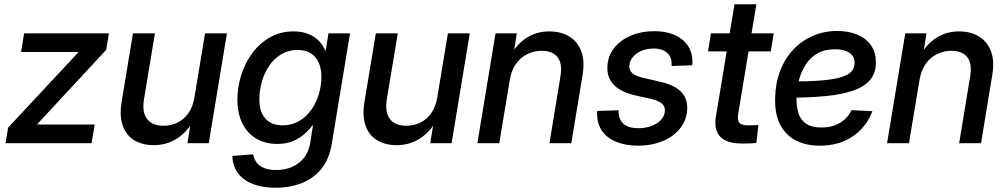

<svg xmlns="http://www.w3.org/2000/svg" viewBox="-20 -681 4789 913"><path d="M6.3 0 18.6 -74.2 351.6 -431.2 352.1 -433.6H80.1L94.7 -522.5H498L484.9 -443.8L157.7 -91.3L157.2 -88.9H430.2L415.5 0Z M710.9 9.3Q657.7 9.3 619.1 -13.7Q580.6 -36.6 564 -82.3Q547.4 -127.9 558.1 -195.3L612.3 -522.5H716.8L664.6 -208.5Q654.8 -147.5 679.4 -115.2Q704.1 -83 757.3 -83Q792.5 -83 823.2 -97.7Q854 -112.3 875.7 -142.6Q897.5 -172.9 904.8 -219.7L955.1 -522.5H1059.1L972.7 0H871.1L892.1 -129.4H913.1Q877 -59.1 825.9 -24.9Q774.9 9.3 710.9 9.3Z M1291.5 211.9Q1227.5 211.9 1181.6 193.6Q1135.7 175.3 1110.8 141.1Q1085.9 106.9 1085 60.5L1184.1 52.7Q1187.5 75.2 1200.4 92Q1213.4 108.9 1236.3 118.2Q1259.3 127.4 1293 127.4Q1357.9 127.4 1401.9 93Q1445.8 58.6 1455.6 -3.9L1468.3 -85H1465.8Q1445.3 -57.6 1420.4 -37.8Q1395.5 -18.1 1365.7 -7.3Q1335.9 3.4 1299.3 3.4Q1240.7 3.4 1198 -22.2Q1155.3 -47.9 1132.1 -95Q1108.9 -142.1 1108.9 -205.6Q1108.9 -266.6 1127.2 -324.5Q1145.5 -382.3 1180.4 -429.2Q1215.3 -476.1 1264.6 -503.9Q1314 -531.7 1376 -531.7Q1404.8 -531.7 1428.7 -525.1Q1452.6 -518.6 1471.7 -506.6Q1490.7 -494.6 1504.4 -477.8Q1518.1 -460.9 1526.4 -439.9L1528.8 -440.4L1542 -522.5H1644.5L1558.1 0Q1545.9 76.7 1507.1 123.3Q1468.3 169.9 1412.1 190.9Q1356 211.9 1291.5 211.9ZM1323.7 -85Q1367.7 -85 1401.9 -105Q1436 -125 1459.7 -158.2Q1483.4 -191.4 1495.8 -232.4Q1508.3 -273.4 1508.3 -315.9Q1508.3 -375 1479 -409.2Q1449.7 -443.4 1395 -443.4Q1351.6 -443.4 1317.6 -423.1Q1283.7 -402.8 1260.5 -368.9Q1237.3 -335 1225.3 -293.2Q1213.4 -251.5 1213.4 -208.5Q1213.4 -148.4 1242.4 -116.7Q1271.5 -85 1323.7 -85Z M1865.7 9.3Q1812.5 9.3 1773.9 -13.7Q1735.4 -36.6 1718.8 -82.3Q1702.1 -127.9 1712.9 -195.3L1767.1 -522.5H1871.6L1819.3 -208.5Q1809.6 -147.5 1834.2 -115.2Q1858.9 -83 1912.1 -83Q1947.3 -83 1978 -97.7Q2008.8 -112.3 2030.5 -142.6Q2052.2 -172.9 2059.6 -219.7L2109.9 -522.5H2213.9L2127.4 0H2025.9L2046.9 -129.4H2067.9Q2031.7 -59.1 1980.7 -24.9Q1929.7 9.3 1865.7 9.3Z M2403.8 -298.8 2354 0H2250L2336.4 -522.5H2437.5L2417 -393.1L2395 -396Q2431.6 -466.3 2480.7 -499Q2529.8 -531.7 2591.8 -531.7Q2647 -531.7 2686.5 -507.8Q2726.1 -483.9 2743.9 -437.5Q2761.7 -391.1 2750 -323.2L2696.8 0H2592.8L2645 -317.4Q2655.3 -378.9 2631.3 -409.2Q2607.4 -439.5 2556.2 -439.5Q2519.5 -439.5 2487.5 -423.8Q2455.6 -408.2 2433.6 -377.2Q2411.6 -346.2 2403.8 -298.8Z M3014.6 11.7Q2957.5 11.7 2913.8 -5.1Q2870.1 -22 2845.2 -55.2Q2820.3 -88.4 2819.3 -136.7Q2819.3 -141.1 2819.3 -145.3Q2819.3 -149.4 2819.8 -153.3L2921.4 -156.7Q2920.4 -114.3 2944.3 -92.8Q2968.3 -71.3 3016.1 -71.3Q3049.3 -71.3 3077.6 -81.8Q3106 -92.3 3123.5 -111.3Q3141.1 -130.4 3141.6 -154.8Q3142.6 -176.3 3126.7 -189.2Q3110.8 -202.1 3080.6 -209.5L2996.6 -228.5Q2931.6 -243.7 2899.2 -277.3Q2866.7 -311 2868.2 -361.8Q2869.6 -413.6 2899.9 -452.1Q2930.2 -490.7 2980.2 -511.7Q3030.3 -532.7 3089.8 -532.7Q3171.9 -532.7 3220.9 -495.4Q3270 -458 3272.5 -394Q3272.5 -388.2 3272.5 -382.6Q3272.5 -377 3271.5 -370.6L3173.3 -367.2Q3176.8 -405.8 3154.1 -428Q3131.3 -450.2 3087.9 -450.2Q3055.7 -450.2 3029.8 -439Q3003.9 -427.7 2988.5 -408.7Q2973.1 -389.6 2972.7 -366.7Q2971.7 -345.7 2987.5 -332.5Q3003.4 -319.3 3035.6 -311.5L3120.1 -292Q3186.5 -276.9 3218 -245.1Q3249.5 -213.4 3248 -164.1Q3246.6 -123.5 3228 -91.1Q3209.5 -58.6 3177.2 -35.4Q3145 -12.2 3103.3 -0.2Q3061.5 11.7 3014.6 11.7Z M3659.2 -522.5 3645 -436.5H3346.7L3360.8 -522.5ZM3472.7 -660.6H3576.7L3490.2 -139.2Q3485.4 -109.4 3495.8 -97.2Q3506.3 -85 3537.1 -85Q3547.9 -85 3562 -85.4Q3576.2 -85.9 3586.4 -86.4L3576.7 -1Q3563 0.5 3544.7 1Q3526.4 1.5 3509.3 1.5Q3436 1.5 3405 -30.8Q3374 -63 3384.3 -126.5Z M3878.4 11.7Q3813 11.7 3764.4 -13.2Q3715.8 -38.1 3689.7 -88.6Q3663.6 -139.2 3666 -215.3Q3667.5 -286.1 3689.9 -344.5Q3712.4 -402.8 3752.4 -445.3Q3792.5 -487.8 3845.7 -510.7Q3898.9 -533.7 3960.9 -533.7Q4015.1 -533.7 4056.6 -516.4Q4098.1 -499 4121.6 -465.6Q4145 -432.1 4145 -384.3Q4145 -335 4118.7 -302.5Q4092.3 -270 4039.8 -251.2Q3987.3 -232.4 3908.9 -224.4Q3830.6 -216.3 3725.6 -216.3L3738.3 -293.5Q3829.1 -293.5 3888.4 -298.6Q3947.8 -303.7 3981.7 -314.5Q4015.6 -325.2 4029.8 -342.3Q4043.9 -359.4 4043.9 -382.8Q4043.9 -412.6 4019.8 -429.7Q3995.6 -446.8 3950.2 -446.8Q3900.4 -446.8 3865.7 -426.3Q3831.1 -405.8 3809.6 -371.3Q3788.1 -336.9 3778.1 -295.4Q3768.1 -253.9 3767.6 -211.4Q3767.1 -174.8 3776.6 -143.6Q3786.1 -112.3 3812 -93.5Q3837.9 -74.7 3885.7 -74.7Q3938 -74.7 3975.1 -97.4Q4012.2 -120.1 4028.8 -157.2L4128.4 -152.3Q4101.1 -78.6 4036.1 -33.4Q3971.2 11.7 3878.4 11.7Z M4352.1 -298.8 4302.2 0H4198.2L4284.7 -522.5H4385.7L4365.2 -393.1L4343.3 -396Q4379.9 -466.3 4429 -499Q4478 -531.7 4540 -531.7Q4595.2 -531.7 4634.8 -507.8Q4674.3 -483.9 4692.1 -437.5Q4710 -391.1 4698.2 -323.2L4645 0H4541L4593.3 -317.4Q4603.5 -378.9 4579.6 -409.2Q4555.7 -439.5 4504.4 -439.5Q4467.8 -439.5 4435.8 -423.8Q4403.8 -408.2 4381.8 -377.2Q4359.9 -346.2 4352.1 -298.8Z"/></svg>

Font: Inter 28pt Medium
Style: Italic
Weight: 500
Italic angle: -9.3988°
Designer: Rasmus Andersson
Foundry: rsms
Version: Version 4.001;git-66647c0bb